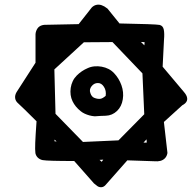

<svg xmlns="http://www.w3.org/2000/svg" viewBox="-20 -513 825 826"><path d="M394 283.7 384.8 276.4 383.8 275.9 383.3 274.9 299.3 179.7Q269.5 179.7 247.6 179.4Q225.6 179.2 208.5 178.7Q191.4 178.2 180.4 177.5Q169.4 176.8 163.6 175.8Q151.4 173.3 143.1 165.5Q134.8 157.7 132.3 146Q130.4 131.8 131.6 101.1Q132.8 70.3 137.2 8.8Q75.7 -52.7 58.6 -67.9Q46.9 -77.6 45.2 -90.6Q43.5 -103.5 51.3 -116.7L132.8 -243.2V-365.2V-365.7V-366.2Q133.3 -373 135.5 -379.2Q137.7 -385.3 140.9 -390.1Q144 -395 148.7 -398.4Q153.3 -401.9 159.2 -403.8Q165 -405.8 171.4 -406.2L318.4 -409.2L373 -478.5L373.5 -479V-479.5Q382.8 -489.3 394 -491.9Q405.3 -494.6 417 -490.7Q428.7 -486.8 440.9 -477.1L441.4 -476.6L442.4 -476.1L494.1 -412.1Q649.9 -409.2 666.5 -405.8Q681.2 -402.3 684.6 -385.7Q688 -369.1 685.5 -341.3L679.7 -226.1L771 -117.7Q777.3 -110.4 780.8 -104Q795.4 -76.2 764.2 -60.1L685.1 11.7L700.2 143.6V144.5V146Q697.8 159.2 689.9 167.5Q682.1 175.8 670.4 179Q658.7 182.1 644 180.7L527.8 176.8L436 280.8Q427.2 292 415.5 292.5Q403.8 293 394 283.7ZM417.5 183.1 424.3 173.8 408.2 174.8ZM611.3 100.6 610.4 86.4 597.2 100.6ZM223.6 95.7 214.8 87.4 214.4 94.7ZM489.7 90.8 600.6 -21.5 592.8 -197.3 463.9 -332 340.8 -331.1 213.9 -214.4 218.8 -23.4 336.9 97.7ZM386.7 -12.7Q375 -13.7 364.5 -16.6Q354 -19.5 344.5 -23.9Q335 -28.3 327.1 -34.7Q303.7 -53.2 292 -77.6Q279.8 -103 284.2 -134.8Q286.6 -150.4 293 -163.8Q299.3 -177.2 310.1 -188Q330.6 -208.5 356.9 -219.7Q370.6 -226.1 386 -227.5Q401.4 -229 417.5 -226.1Q433.6 -223.1 447.3 -216.1Q460.9 -209 471.2 -197.8Q481.4 -187 489.3 -174.1Q497.1 -161.1 502.4 -146.5Q513.2 -116.2 508.3 -85.9Q503.4 -54.7 483.4 -35.6Q462.9 -16.1 435.1 -15.1Q411.6 -14.6 388.7 -12.7H387.7ZM434.6 -100.6Q438 -122.6 427.2 -139.4Q416.5 -156.2 400.9 -155.8Q392.6 -155.8 386 -152.3Q379.4 -148.9 374 -142.1Q368.7 -135.3 367.2 -128.2Q365.7 -121.1 368.7 -112.8Q374 -96.2 386.2 -91.8Q400.4 -86.4 411.6 -87.9Q416 -88.4 421.9 -91.6Q427.7 -94.7 434.6 -100.6ZM601.1 -317.9 602.1 -331.5 586.4 -332.5Z"/></svg>

Font: NaikaiFont
Style: Bold
Weight: 700
Version: Version 1.89